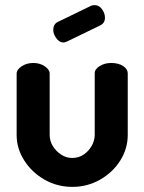

<svg xmlns="http://www.w3.org/2000/svg" viewBox="-20 -721 564 750"><path d="M263 9Q203 9 153.5 -19.5Q104 -48 74.5 -94.5Q45 -141 45 -194V-434Q45 -449 64.5 -462Q84 -475 110 -475Q136 -475 155 -462Q174 -449 174 -434V-194Q174 -171 186 -151Q198 -131 218 -117.5Q238 -104 262 -104Q287 -104 306.5 -117Q326 -130 338 -151Q350 -172 350 -194V-435Q350 -451 369.5 -463Q389 -475 414 -475Q443 -475 461 -463Q479 -451 479 -435V-194Q479 -140 449.5 -93.5Q420 -47 370.5 -19Q321 9 263 9ZM228 -555Q212 -555 200 -571.5Q188 -588 188 -604Q188 -626 205 -635L337 -699Q344 -701 350 -701Q367 -701 378.5 -685Q390 -669 390 -652Q390 -631 372 -622L242 -559Q238 -558 235 -556.5Q232 -555 228 -555Z"/></svg>

Font: Dosis
Style: Bold
Weight: 700
Designer: EdgarTolentino, PabloImpallari, IginoMarini
Foundry: EdgarTolentino, PabloImpallari, IginoMarini
Version: Version 3.001; ttfautohint (v1.8.2)